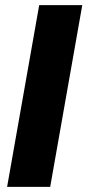

<svg xmlns="http://www.w3.org/2000/svg" viewBox="-20 -731 349 751"><path d="M7.8 0H176.3L301.8 -710.9H133.3Z"/></svg>

Font: Roboto Flex
Style: wght 800 wdth 100 opsz 14.0 GRAD 0.00 slnt -10.00 XTRA 468 XOPQ 96 YOPQ 79 YTLC 514 YTUC 712 YTAS 750 YTDE -203.00 YTFI 738
Weight: 800
Italic angle: -10°
Designer: Berlow after Robertson
Foundry: Google
Version: Version 3.100